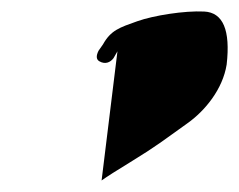

<svg xmlns="http://www.w3.org/2000/svg" viewBox="-20 -656 415 333"><path d="M156.2 -343C165.9 -349.9 182.4 -360.4 205.7 -374.6C253 -403.6 262.4 -411.8 305.5 -442.5C335.7 -464 366.3 -501.4 373.1 -544C379.9 -603.7 366.9 -634.4 334.1 -636C300 -637.7 246.4 -629.2 218.2 -619.2C187.3 -608.2 172.3 -603.6 158.6 -579L150.9 -568C146.4 -559 146.9 -552.9 152.2 -549.8C162.1 -543.9 171.1 -547.5 176.8 -555L183.7 -567Z"/></svg>

Font: MewTooHand
Style: WideIta
Weight: 400
Designer: Mew Too, Robert Jablonski
Version: Version 0.77